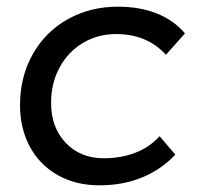

<svg xmlns="http://www.w3.org/2000/svg" viewBox="-20 -552 622 575"><path d="M40 -237Q40 -322 78 -389.5Q116 -457 183 -494.5Q250 -532 333 -532Q399 -532 450 -511.5Q501 -491 534 -452L477 -388Q420 -450 328 -450Q273 -450 228.5 -423.5Q184 -397 158.5 -350Q133 -303 133 -244Q133 -170 177 -124Q221 -78 291 -78Q342 -78 385 -94.5Q428 -111 458 -144L505 -89Q464 -45 406.5 -21Q349 3 278 3Q207 3 153 -27.5Q99 -58 69.5 -112.5Q40 -167 40 -237Z"/></svg>

Font: TypoPRO Montserrat
Style: Italic
Weight: 400
Italic angle: -11.3°
Designer: Julieta Ulanovsky
Foundry: Julieta Ulanovsky
Version: Version 6.001